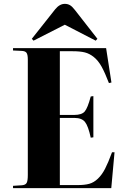

<svg xmlns="http://www.w3.org/2000/svg" viewBox="-20 -981 655 1001"><path d="M154.8 -769 146 -778.8 268.1 -933.1Q291 -960.9 317.9 -960.9Q333 -960.9 345 -953.9Q356.9 -946.8 371.1 -928.2L487.8 -778.8L479 -769L317.9 -852.1ZM47.9 0V-12.2L94.2 -15.1Q112.8 -16.6 118.9 -27.3Q125 -38.1 125 -68.8V-670.9Q125 -696.3 118.2 -705.8Q111.3 -715.3 90.8 -715.8L47.9 -717.8V-730H533.2L561 -550.8L547.9 -547.9Q527.3 -601.6 509.8 -633.3Q492.2 -665 469.5 -683.3Q446.8 -701.7 422.1 -707.8Q397.5 -713.9 358.9 -713.9H292V-381.8H367.2Q406.2 -381.8 421.6 -399.7Q437 -417.5 453.1 -478L466.8 -480V-265.1L453.1 -263.2Q439.9 -324.2 423.1 -345.2Q406.2 -366.2 368.2 -366.2H292V-16.1H384.8Q421.4 -16.1 445.3 -22.7Q469.2 -29.3 490.2 -49.3Q511.2 -69.3 527.6 -100.8Q543.9 -132.3 564 -187H577.1L560.1 0Z"/></svg>

Font: Display Regular
Style: Bold
Weight: 700
Designer: Latin by Veronika Burian and Jose Scaglione. Greek by Irene Vlachou. Cyrillic by Vera Evstafieva.
Foundry: TypeTogether
Version: Version 3.002